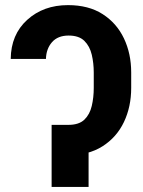

<svg xmlns="http://www.w3.org/2000/svg" viewBox="-20 -741 566 761"><path d="M202.6 -246.1H251Q293 -246.1 314.5 -266.8Q335.9 -287.6 343.7 -321Q351.6 -354.5 351.6 -392.6V-453.6Q351.6 -490.7 343.7 -524.2Q335.9 -557.6 314.5 -578.9Q293 -600.1 252 -600.1Q209 -600.1 186 -573.7Q163.1 -547.4 162.1 -507.3H22.5Q23.4 -604 87.9 -662.4Q152.3 -720.7 249.5 -720.7Q331.1 -720.7 386.7 -685.1Q442.4 -649.4 471.2 -588.9Q500 -528.3 500 -453.6V-392.6Q500 -317.9 471.2 -257.3Q442.4 -196.8 386.2 -161.1Q330.1 -125.5 248.5 -125.5H202.6ZM331.1 -246.1V0H184.6V-246.1Z"/></svg>

Font: RobotoDEMO
Style: Regular
Weight: 400
Designer: Christian Robertson
Foundry: Google
Version: Version 2.136